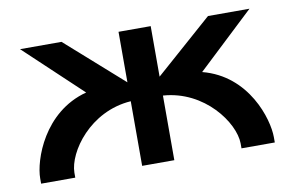

<svg xmlns="http://www.w3.org/2000/svg" viewBox="-58 -573 1015 670"><g transform="rotate(-10 450.0 -237.5)"><path d="M510 -229C656 -219 747 -91 748 -18V0H866V-19C866 -82 818 -245 659 -286L860 -475H713L510 -296V-475H396V-296L194 -475H47L248 -286C92 -245 38 -82 38 -19V0H159V-18C160 -90 249 -219 396 -229V0H510Z"/></g></svg>

Font: Mint Spirit
Style: Bold
Weight: 700
Designer: HARENDAL Hirwen
Foundry: Arkandis Digital Foundry.
Version: Version 1.004;FFEdit